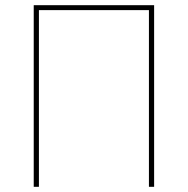

<svg xmlns="http://www.w3.org/2000/svg" viewBox="-20 -720 724 740"><path d="M110 0H130V-681H554V0H574V-700H110Z"/></svg>

Font: Fixel Text Thin
Style: Regular
Weight: 100
Width: 4
Designer: AlfaBravo + MacPaw
Foundry: Kyrylo Tkachov, Marchela Mozhyna, Serhii Makarenko, Maria Weinstein, Zakhar Kryvoshyya
Version: Version 1.211